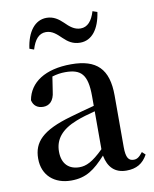

<svg xmlns="http://www.w3.org/2000/svg" viewBox="-89 -854 750 937"><g transform="rotate(-10 286.5 -385.5)"><path d="M98 -653 120 -645C134 -692 156 -719 191 -719C223 -719 244 -698 267 -676C288 -656 311 -639 348 -639C406 -639 444 -689 456 -772L433 -780C419 -733 396 -707 362 -707C331 -707 309 -726 286 -749C265 -769 241 -787 206 -787C148 -787 109 -735 98 -653ZM462 15C511 15 544 -4 567 -46L551 -61C533 -38 522 -31 506 -31C481 -31 468 -47 468 -100V-356C468 -488 411 -543 285 -543C156 -543 77 -490 62 -404C68 -376 88 -362 116 -362C145 -362 169 -380 174 -428L185 -500C208 -507 229 -510 250 -510C328 -510 359 -480 359 -372V-324C318 -313 275 -302 239 -291C95 -250 47 -199 47 -117C47 -33 106 16 188 16C263 16 305 -16 361 -77C372 -19 404 15 462 15ZM359 -109C304 -55 272 -41 239 -41C188 -41 153 -71 153 -133C153 -194 188 -238 265 -268C290 -278 324 -288 359 -297Z"/></g></svg>

Font: Noto Serif JP SemiBold
Style: Regular
Weight: 600
Designer: Ryoko NISHIZUKA 西塚涼子 (kana & ideographs); Frank Grießhammer (Latin, Greek & Cyrillic); Wenlong ZHANG 张文龙 (bopomofo); San
Foundry: Adobe
Version: Version 2.001;hotconv 1.1.0;makeotfexe 2.6.0